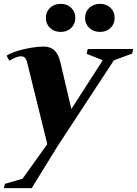

<svg xmlns="http://www.w3.org/2000/svg" viewBox="-48 -752 705 988"><path d="M-27.8 216 -22.8 194 68 167.6 195.4 -10.4 95.4 -416Q91 -439 83.6 -450.7Q76.2 -462.4 59.2 -462.4Q48.2 -462.4 31.7 -455.9Q15.2 -449.4 0.6 -439.4L-14.4 -465.4Q7.6 -479.4 41.8 -489.9Q76 -500.4 112.5 -506.4Q149 -512.4 176.4 -512.4Q210.6 -512.4 231.5 -493.4Q252.4 -474.4 262.4 -432.8L319.2 -191L480.8 -442L398.2 -475L403.4 -500H637L632.4 -476.4L538 -441.6L248.6 -0.4L115.2 216ZM466.6 -587.8Q433.2 -587.8 411.5 -608.3Q389.8 -628.8 389.8 -660Q389.8 -691.2 411.5 -711.7Q433.2 -732.2 466.6 -732.2Q499.8 -732.2 520.9 -711.7Q542 -691.2 542 -660Q542 -628.8 520.9 -608.3Q499.8 -587.8 466.6 -587.8ZM264.8 -587.8Q230.8 -587.8 209.4 -608.3Q188 -628.8 188 -660Q188 -691.2 209.4 -711.7Q230.8 -732.2 264.8 -732.2Q297.4 -732.2 318.5 -711.7Q339.6 -691.2 339.6 -660Q339.6 -628.8 318.5 -608.3Q297.4 -587.8 264.8 -587.8Z"/></svg>

Font: Wittgenstein
Style: Italic
Weight: 400
Italic angle: -11°
Designer: Jörg Drees
Foundry: Jörg Drees
Version: Version 1.500